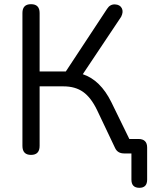

<svg xmlns="http://www.w3.org/2000/svg" viewBox="-20 -732 722 916"><path d="M645 164Q607 164 607 125V0H572Q541 0 529 -26L443 -207Q414 -267 376.5 -293.5Q339 -320 283 -320H169V-36Q169 7 128 7Q87 7 87 -36V-670Q87 -712 128 -712Q169 -712 169 -670V-391H294L491 -690Q505 -712 528.5 -711Q552 -710 561 -693Q570 -676 558 -652L375 -378Q459 -350 511 -245L597 -69H640Q682 -69 682 -28V125Q682 164 645 164Z"/></svg>

Font: Nunito
Style: Regular
Weight: 400
Designer: Vernon Adams
Foundry: Vernon Adams
Version: Version 3.602